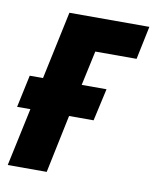

<svg xmlns="http://www.w3.org/2000/svg" viewBox="-80 -601 532 655"><g transform="rotate(10 186.5 -274.0)"><path d="M34 -201H-12L12 -313H58L108 -548H385L361 -433H218L192 -313H278L253 -201H168L126 0H-9Z"/></g></svg>

Font: Noto Sans Display Ex Bold Cond
Style: Italic
Weight: 800
Width: 3
Italic angle: -12°
Designer: Monotype Design team
Foundry: Monotype Imaging Inc.
Version: Version 1.000